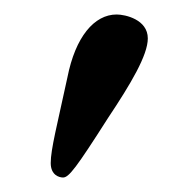

<svg xmlns="http://www.w3.org/2000/svg" viewBox="-20 -583 259 265"><path d="M141 -563C110 -563 84 -532 73 -476C59 -411 50 -377 50 -358C50 -341 62 -338 67 -338C75 -338 85 -351 129 -420C161 -468 184 -507 184 -530C184 -556 153 -563 141 -563Z"/></svg>

Font: Libertinus Serif Semibold
Style: Regular
Weight: 600
Designer: Philipp H. Poll, Khaled Hosny
Foundry: Caleb Maclennan
Version: Version 7.050;RELEASE